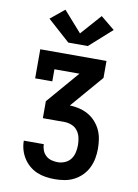

<svg xmlns="http://www.w3.org/2000/svg" viewBox="-104 -852 809 1125"><g transform="rotate(10 300.0 -289.5)"><path d="M302 205Q275 205 248 201Q221 197 196 186.5Q171 176 150 158Q129 140 114.5 117Q100 94 92.5 68Q85 42 85 14H204Q204 33 211 51Q218 69 232 81.5Q246 94 264.5 99Q283 104 302 104Q324 104 345 95Q366 86 379 68.5Q392 51 397 29Q402 7 402 -15Q402 -38 397 -60Q392 -82 378.5 -100Q365 -118 343.5 -126.5Q322 -135 300 -135H172V-236L338 -429H189V-357H87V-530H481V-429L315 -236Q343 -235 371 -228.5Q399 -222 424 -208Q449 -194 468.5 -172.5Q488 -151 500 -125.5Q512 -100 516.5 -71.5Q521 -43 521 -14Q521 15 515.5 44Q510 73 497 99.5Q484 126 463 147Q442 168 416 181.5Q390 195 360.5 200Q331 205 302 205ZM242 -597 109 -716 192 -784 300 -662 408 -784 491 -716 358 -597Z"/></g></svg>

Font: Iosevka Curly Slab Extended
Style: Bold
Weight: 700
Width: 7
Monospace: yes
Designer: Belleve Invis
Foundry: Belleve Invis
Version: Version 11.1.0; ttfautohint (v1.8.3)